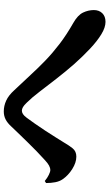

<svg xmlns="http://www.w3.org/2000/svg" viewBox="204 -858 591 1040"><g transform="rotate(-90 500.0 -338.5)"><path d="M901 -63Q871 -63 834 -85.5Q797 -108 756 -146.5Q715 -185 673 -232Q631 -280 593 -329Q555 -378 522.5 -420.5Q490 -463 464 -489Q450 -504 439.5 -510Q429 -516 420 -516Q411 -516 401.5 -510Q392 -504 381 -489Q369 -473 350.5 -446.5Q332 -420 312.5 -390.5Q293 -361 276 -333.5Q259 -306 247 -287Q232 -261 216 -241Q200 -221 171 -221Q139 -221 104 -243Q69 -265 48 -296Q37 -312 32.5 -335Q28 -358 28 -385L39 -392Q56 -378 72.5 -370Q89 -362 98 -362Q110 -362 123 -369Q136 -376 154 -393Q174 -411 200 -436Q226 -461 252.5 -488.5Q279 -516 301 -538.5Q323 -561 334 -573Q353 -594 372.5 -604Q392 -614 416 -614Q446 -614 474.5 -601Q503 -588 531 -557Q575 -511 613.5 -469Q652 -427 692.5 -388Q733 -349 782 -311.5Q831 -274 896 -237Q938 -213 951.5 -184.5Q965 -156 965 -126Q965 -98 948 -80.5Q931 -63 901 -63Z"/></g></svg>

Font: Noto Serif SC ExtraLight ExtraBold
Style: Regular
Weight: 800
Version: Version 2.002-H1;hotconv 1.1.0;makeotfexe 2.6.0